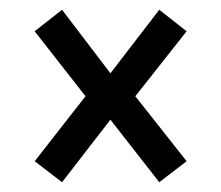

<svg xmlns="http://www.w3.org/2000/svg" viewBox="-20 -504 453 393"><path d="M306 -484 362 -440 257 -307 362 -174 306 -131 206 -259 107 -131 51 -174 155 -307 51 -440 107 -484 206 -354Z"/></svg>

Font: Fira Sans Extra Condensed
Style: Regular
Weight: 400
Width: 1
Designer: Carrois Corporate & Edenspiekermann AG
Foundry: Carrois Corporate GbR & Edenspiekermann AG
Version: Version 4.203